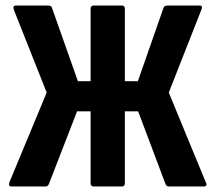

<svg xmlns="http://www.w3.org/2000/svg" viewBox="-20 -675 780 695"><path d="M22 0Q9 0 14 -15L149 -340L30 -640Q25 -655 38 -655H155Q166 -655 168 -647L262 -381H308V-643Q308 -655 319 -655H421Q432 -655 432 -643V-381H479L572 -647Q575 -655 586 -655H703Q709 -655 710.5 -651Q712 -647 709 -640L591 -340L725 -15Q729 -8 726.5 -4Q724 0 718 0H592Q587 0 584 -2Q581 -4 579 -9L480 -272H432V-12Q432 0 421 0H319Q308 0 308 -12V-272H259L157 -9Q155 -4 152 -2Q149 0 144 0Z"/></svg>

Font: Sofia Sans Condensed ExtraBold
Style: Regular
Weight: 800
Designer: Botio Nikoltchev, Ani Petrova
Foundry: lettersoup
Version: Version 4.101